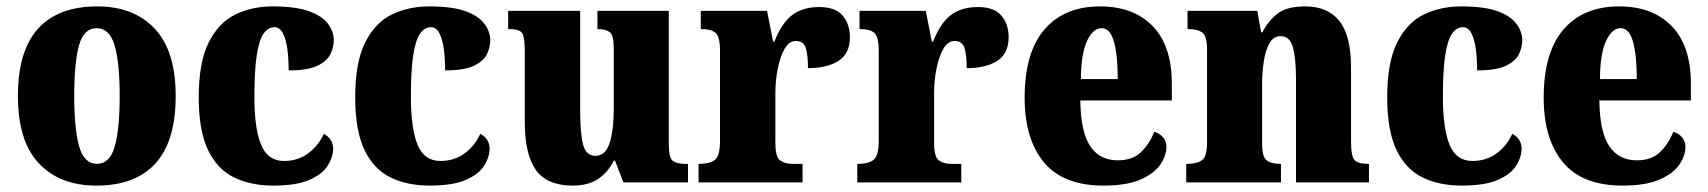

<svg xmlns="http://www.w3.org/2000/svg" viewBox="-20 -570 5337 600"><path d="M281 10Q167 10 101.5 -59.5Q36 -129 36 -270Q36 -411 99 -480.5Q162 -550 284 -550Q398 -550 463.5 -480.5Q529 -411 529 -270Q529 -129 466 -59.5Q403 10 281 10ZM283 -58Q323 -58 338.5 -112Q354 -166 354 -270Q354 -375 338 -428.5Q322 -482 282 -482Q242 -482 227 -428.5Q212 -375 212 -270Q212 -166 227.5 -112Q243 -58 283 -58Z M834 10Q764 10 711.5 -15.5Q659 -41 630 -101.5Q601 -162 601 -266Q601 -375 632 -437Q663 -499 715 -524.5Q767 -550 832 -550Q904 -550 945.5 -535Q987 -520 1005 -495.5Q1023 -471 1023 -444Q1023 -423 1013 -401.5Q1003 -380 973 -365Q943 -350 882 -350Q882 -386 878 -416.5Q874 -447 864 -466Q854 -485 838 -485Q818 -485 804 -465.5Q790 -446 782.5 -398.5Q775 -351 775 -267Q775 -168 796 -117.5Q817 -67 867 -67Q912 -67 944 -91.5Q976 -116 992 -152Q1021 -136 1021 -105Q1021 -80 1004.5 -53Q988 -26 947 -8Q906 10 834 10Z M1323 10Q1253 10 1200.5 -15.5Q1148 -41 1119 -101.5Q1090 -162 1090 -266Q1090 -375 1121 -437Q1152 -499 1204 -524.5Q1256 -550 1321 -550Q1393 -550 1434.5 -535Q1476 -520 1494 -495.5Q1512 -471 1512 -444Q1512 -423 1502 -401.5Q1492 -380 1462 -365Q1432 -350 1371 -350Q1371 -386 1367 -416.5Q1363 -447 1353 -466Q1343 -485 1327 -485Q1307 -485 1293 -465.5Q1279 -446 1271.5 -398.5Q1264 -351 1264 -267Q1264 -168 1285 -117.5Q1306 -67 1356 -67Q1401 -67 1433 -91.5Q1465 -116 1481 -152Q1510 -136 1510 -105Q1510 -80 1493.5 -53Q1477 -26 1436 -8Q1395 10 1323 10Z M1770 10Q1689 10 1654.5 -39Q1620 -88 1620 -188V-407Q1620 -450 1613 -464.5Q1606 -479 1572 -479H1568V-536H1793V-226Q1793 -155 1802 -119Q1811 -83 1841 -83Q1872 -83 1885 -123Q1898 -163 1898 -232V-418Q1898 -460 1885.5 -469.5Q1873 -479 1850 -479H1847V-536H2070V-119Q2070 -76 2083 -67Q2096 -58 2119 -58H2130V0H1928L1902 -68H1898Q1879 -30 1848 -10Q1817 10 1770 10Z M2163 0V-58H2167Q2197 -58 2213.5 -70Q2230 -82 2230 -130V-411Q2230 -455 2216.5 -467Q2203 -479 2174 -479H2170V-536H2377L2396 -440H2400Q2422 -497 2455 -522.5Q2488 -548 2540 -548Q2591 -548 2613.5 -521Q2636 -494 2636 -454Q2636 -402 2600 -379.5Q2564 -357 2505 -357Q2505 -398 2498 -420Q2491 -442 2467 -442Q2446 -442 2432 -417.5Q2418 -393 2410.5 -355.5Q2403 -318 2403 -277V-125Q2403 -80 2417.5 -69Q2432 -58 2456 -58H2488V0Z M2659 0V-58H2663Q2693 -58 2709.5 -70Q2726 -82 2726 -130V-411Q2726 -455 2712.5 -467Q2699 -479 2670 -479H2666V-536H2873L2892 -440H2896Q2918 -497 2951 -522.5Q2984 -548 3036 -548Q3087 -548 3109.5 -521Q3132 -494 3132 -454Q3132 -402 3096 -379.5Q3060 -357 3001 -357Q3001 -398 2994 -420Q2987 -442 2963 -442Q2942 -442 2928 -417.5Q2914 -393 2906.5 -355.5Q2899 -318 2899 -277V-125Q2899 -80 2913.5 -69Q2928 -58 2952 -58H2984V0Z M3429 10Q3303 10 3242.5 -62.5Q3182 -135 3182 -265Q3182 -406 3244 -478Q3306 -550 3418 -550Q3522 -550 3582 -488.5Q3642 -427 3642 -308V-256H3356Q3357 -159 3386.5 -114Q3416 -69 3473 -69Q3519 -69 3545.5 -94.5Q3572 -120 3587 -158Q3603 -154 3614 -141.5Q3625 -129 3625 -111Q3625 -83 3605.5 -55Q3586 -27 3543 -8.5Q3500 10 3429 10ZM3473 -323Q3473 -398 3461 -440Q3449 -482 3423 -482Q3395 -482 3376.5 -441Q3358 -400 3358 -323Z M3687 0V-58H3691Q3721 -58 3736.5 -69.5Q3752 -81 3752 -125V-415Q3752 -456 3738 -467.5Q3724 -479 3695 -479H3691V-536H3909L3921 -469H3925Q3942 -503 3971 -526.5Q4000 -550 4059 -550Q4129 -550 4165.5 -504.5Q4202 -459 4202 -358V-128Q4202 -82 4213 -70Q4224 -58 4254 -58H4258V0H4030V-323Q4030 -386 4020.5 -421.5Q4011 -457 3982 -457Q3960 -457 3947.5 -435.5Q3935 -414 3929.5 -379Q3924 -344 3924 -305V-122Q3924 -81 3937.5 -69.5Q3951 -58 3980 -58H3983V0Z M4548 10Q4478 10 4425.5 -15.5Q4373 -41 4344 -101.5Q4315 -162 4315 -266Q4315 -375 4346 -437Q4377 -499 4429 -524.5Q4481 -550 4546 -550Q4618 -550 4659.5 -535Q4701 -520 4719 -495.5Q4737 -471 4737 -444Q4737 -423 4727 -401.5Q4717 -380 4687 -365Q4657 -350 4596 -350Q4596 -386 4592 -416.5Q4588 -447 4578 -466Q4568 -485 4552 -485Q4532 -485 4518 -465.5Q4504 -446 4496.5 -398.5Q4489 -351 4489 -267Q4489 -168 4510 -117.5Q4531 -67 4581 -67Q4626 -67 4658 -91.5Q4690 -116 4706 -152Q4735 -136 4735 -105Q4735 -80 4718.5 -53Q4702 -26 4661 -8Q4620 10 4548 10Z M5051 10Q4925 10 4864.5 -62.5Q4804 -135 4804 -265Q4804 -406 4866 -478Q4928 -550 5040 -550Q5144 -550 5204 -488.5Q5264 -427 5264 -308V-256H4978Q4979 -159 5008.5 -114Q5038 -69 5095 -69Q5141 -69 5167.5 -94.5Q5194 -120 5209 -158Q5225 -154 5236 -141.5Q5247 -129 5247 -111Q5247 -83 5227.5 -55Q5208 -27 5165 -8.5Q5122 10 5051 10ZM5095 -323Q5095 -398 5083 -440Q5071 -482 5045 -482Q5017 -482 4998.5 -441Q4980 -400 4980 -323Z"/></svg>

Font: Noto Serif Tamil Condensed Black
Style: Italic
Weight: 900
Width: 3
Italic angle: -12°
Designer: Indian Type Foundry, Tom Grace, and the Monotype Design Team
Foundry: Monotype Imaging Inc.
Version: Version 2.003; ttfautohint (v1.8.4.7-5d5b)